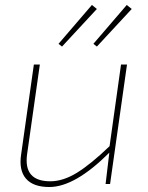

<svg xmlns="http://www.w3.org/2000/svg" viewBox="-20 -739 596 771"><path d="M229 -552 215 -563 349 -719 369 -703ZM355 -563 489 -719 509 -703 369 -552ZM466 -480H490L422 0H404L419 -126Q281 12 178 12Q113 12 84 -22Q55 -56 65 -120L116 -480H140L89 -121Q73 -11 182 -11Q233 -11 288.5 -45Q344 -79 420 -152Z"/></svg>

Font: Ezarion Thin
Style: Italic
Weight: 250
Italic angle: -8°
Designer: Natanael Gama
Version: Version 1.001;PS 001.001;hotconv 1.0.70;makeotf.lib2.5.58329